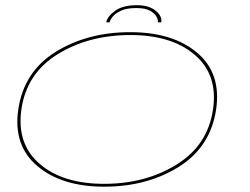

<svg xmlns="http://www.w3.org/2000/svg" viewBox="-20 -714 963 740"><path d="M382 5.5Q218 5.5 124 -74Q30 -153.5 50.5 -292.5Q72 -438 194.5 -514Q317 -590 482 -590Q645.5 -590 739.5 -511Q833.5 -432 813 -292.5Q791.5 -147.5 669 -71Q546.5 5.5 382 5.5ZM381.5 -5.5Q541 -5.5 661 -80Q781 -154.5 801 -292.5Q820.5 -425.5 731.2 -502.2Q642 -579 482.5 -579Q322.5 -579 202.5 -505.2Q82.5 -431.5 62.5 -292.5Q43.5 -160 132.5 -82.8Q221.5 -5.5 381.5 -5.5ZM507.5 -694Q554.5 -694 580.2 -672.5Q606 -651 601.5 -628H588.5Q590 -636.5 583.2 -649.5Q576.5 -662.5 558 -672.8Q539.5 -683 505.5 -683Q469 -683 447 -673Q425 -663 414.5 -650Q404 -637 402.5 -628H389.5Q394 -651 423.8 -672.5Q453.5 -694 507.5 -694Z"/></svg>

Font: Anybody UltraExpanded Thin
Style: Italic
Weight: 100
Width: 9
Italic angle: -10°
Designer: Tyler Finck
Foundry: Etcetera Type Company
Version: Version 1.010; ttfautohint (v1.8.3) -l 8 -r 50 -G 200 -x 14 